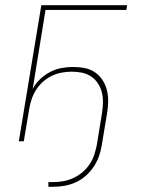

<svg xmlns="http://www.w3.org/2000/svg" viewBox="-20 -540 540 734"><path d="M165 174V156H185Q204 156 223 152.5Q242 149 260.5 140.5Q279 132 295 118.5Q311 105 322.5 88Q334 71 340 52.5Q346 34 350 15L370 -108Q373 -128 373.5 -148Q374 -168 369.5 -186.5Q365 -205 354.5 -221Q344 -237 328.5 -247.5Q313 -258 294 -262Q275 -266 254 -266Q236 -266 216.5 -262.5Q197 -259 179 -250.5Q161 -242 145.5 -228.5Q130 -215 119 -198Q108 -181 101.5 -162.5Q95 -144 92 -125L71 0H52L138 -520H466L463 -502H154L105 -200Q116 -221 133.5 -237.5Q151 -254 172 -265Q193 -276 215.5 -280Q238 -284 260 -284Q283 -284 305 -279.5Q327 -275 344 -263Q361 -251 372.5 -233Q384 -215 389 -194Q394 -173 393.5 -150.5Q393 -128 389 -105L369 15Q366 36 358.5 57Q351 78 338.5 97Q326 116 308.5 131.5Q291 147 270.5 156.5Q250 166 228 170Q206 174 185 174Z"/></svg>

Font: Iosevka SS04 Thin Oblique
Style: Regular
Weight: 100
Italic angle: -9°
Monospace: yes
Designer: Belleve Invis
Foundry: Belleve Invis
Version: Version 19.0.0; ttfautohint (v1.8.4)